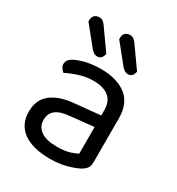

<svg xmlns="http://www.w3.org/2000/svg" viewBox="-168 -788 835 908"><g transform="rotate(30 249.5 -334.5)"><path d="M157 -537 74 -640V-646Q74 -665 84.5 -674Q95 -683 110 -683Q121 -683 129 -677.5Q137 -672 144 -662L224 -549Q221 -533 213 -525Q205 -517 192 -517Q181 -517 172.5 -523Q164 -529 157 -537ZM325 -537 242 -640V-646Q242 -665 252 -674Q262 -683 277 -683Q288 -683 296.5 -677.5Q305 -672 312 -662L392 -549Q389 -533 381 -525Q373 -517 360 -517Q349 -517 341 -522.5Q333 -528 325 -537ZM240 -52Q282 -52 309.5 -60.5Q337 -69 349 -77V-222L225 -209Q173 -205 148 -186Q123 -167 123 -131Q123 -94 152.5 -73Q182 -52 240 -52ZM239 -475Q326 -475 377 -436Q428 -397 428 -313V-76Q428 -54 419.5 -42.5Q411 -31 394 -21Q370 -8 330 3Q290 14 240 14Q146 14 94.5 -23Q43 -60 43 -130Q43 -195 86.5 -229.5Q130 -264 207 -271L349 -285V-313Q349 -363 319 -386Q289 -409 238 -409Q197 -409 159.5 -397Q122 -385 93 -370Q85 -377 78.5 -386.5Q72 -396 72 -406Q72 -432 101 -446Q128 -460 163.5 -467.5Q199 -475 239 -475Z"/></g></svg>

Font: Baloo Bhaina 2
Style: Regular
Weight: 400
Designer: Yesha Goshar, Manish Minz, Shuchita Grover and Ek Type
Foundry: Ek Type
Version: Version 1.700